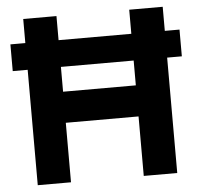

<svg xmlns="http://www.w3.org/2000/svg" viewBox="-50 -742 829 794"><g transform="rotate(-5 364.0 -345.0)"><path d="M515 0V-690H654V0ZM75 0V-690H213V0ZM137 -247V-376H592V-247ZM13 -479V-590H715V-479Z"/></g></svg>

Font: Radio Canada Big SemiBold
Style: Regular
Weight: 600
Designer: Étienne Aubert Bonn
Foundry: Coppers and Brasses
Version: Version 1.001